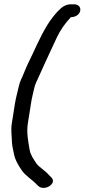

<svg xmlns="http://www.w3.org/2000/svg" viewBox="-20 -730 402 913"><path d="M326.7 -709.5H316.4C297.9 -709.5 281.3 -701.5 268.2 -689.4C256.6 -678.8 246.3 -667.9 233.2 -651.4C192.4 -600.2 162 -530.8 133.4 -470C117.2 -435.7 109.7 -422.7 94.7 -385.2C83.4 -354.5 76.1 -350.5 68.5 -315.6C63.1 -291.3 55.3 -263.9 50.8 -236L36.3 -144C30.9 -110.4 36.2 -84.3 36.6 -58.3C36.9 -38 42.2 -20.6 45.5 -1.8C50.9 29.3 67.5 56.7 83.4 79.9C100.7 105.2 131.9 124.2 148.9 141.4L159.6 152.3C190.3 184.1 254.4 141.5 223.7 113.4L212.4 101.9C193 79 164.3 64.7 152.4 46.2C138.6 24.9 125 7 120.8 -18.2C114.3 -57.6 105.3 -98.3 112.5 -144L127.1 -236C129.1 -248.5 130.6 -259.4 134.1 -273C139.1 -292.1 143.6 -321.2 151.2 -336.5C159.7 -353.8 179.5 -398.9 186 -413.1C206.3 -458.1 229.2 -506.3 250.4 -552C266.9 -587.6 291.2 -621.4 317.3 -648.5H320.5C321 -648.5 321.9 -648.5 322.5 -648.6C372.4 -653.5 376.4 -713.6 326.7 -709.5Z"/></svg>

Font: CiSf OpenHand
Style: BdExtObl
Weight: 400
Foundry: Cannot Into Space Fonts
Version: Version 0.7892